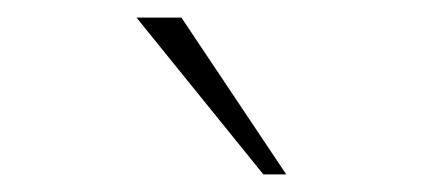

<svg xmlns="http://www.w3.org/2000/svg" viewBox="-20 -768 480 218"><path d="M279 -570 135 -748H186L305 -570Z"/></svg>

Font: REM Medium Thin
Style: Regular
Weight: 250
Version: Version 1.005;gftools[0.9.28]